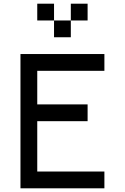

<svg xmlns="http://www.w3.org/2000/svg" viewBox="-20 -1020 676 1040"><path d="M90.9 -727.3V0H545.5V-90.9H181.8V-363.6H454.5V-454.5H181.8V-636.4H545.5V-727.3ZM181.8 -1000V-909.1H272.7V-1000ZM272.7 -909.1V-818.2H363.6V-909.1ZM363.6 -1000V-909.1H454.5V-1000Z"/></svg>

Font: Departure Mono
Style: Regular
Weight: 400
Monospace: yes
Designer: Helena Zhang
Version: Version 1.500;Glyphs 3.3.1 (3343)